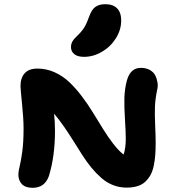

<svg xmlns="http://www.w3.org/2000/svg" viewBox="-20 -941 848 919"><path d="M381.8 -668.9Q352.1 -668.9 335.9 -681.6Q319.8 -694.3 319.8 -715.8Q319.8 -731.4 327.6 -744.1Q335.4 -756.8 353 -772.9Q373.5 -793 384.8 -812Q396 -831.1 407.2 -862.8Q418.9 -895.5 436.8 -908.2Q454.6 -920.9 483.9 -920.9Q521 -920.9 540.5 -901.1Q560.1 -881.3 560.1 -842.8Q560.1 -797.9 534.4 -757.3Q508.8 -716.8 467.5 -692.9Q426.3 -668.9 381.8 -668.9ZM136.2 -42Q101.6 -42 84.7 -59.8Q67.9 -77.6 67.9 -106Q67.9 -120.6 74 -144.5Q80.1 -168.5 86.4 -213.9Q92.8 -259.3 92.8 -326.2Q92.8 -372.1 85.4 -444.8Q78.1 -517.6 78.1 -528.8Q78.1 -567.9 98.1 -590.3Q118.2 -612.8 159.2 -612.8Q202.1 -612.8 241.7 -595Q281.2 -577.1 312.5 -547.1Q343.8 -517.1 371.8 -480Q399.9 -442.9 425.3 -401.6Q450.7 -360.4 473.6 -323.2Q496.6 -286.1 522.2 -252.7Q547.9 -219.2 571.8 -201.2Q582 -232.9 582 -276.9Q582 -310.1 578.1 -370.1Q574.2 -430.2 575.4 -472.7Q576.7 -515.1 586.9 -554.2Q603.5 -616.2 653.8 -616.2Q679.2 -616.2 697.3 -606Q715.3 -595.7 723.1 -580.1Q731 -564.5 733.9 -545.7Q736.8 -526.9 731.9 -509.8Q723.1 -466.8 721.7 -430.9Q720.2 -395 722.7 -341.3Q725.1 -287.6 725.1 -257.8Q725.1 -224.1 723.1 -198.5Q721.2 -172.9 715.8 -147.2Q710.4 -121.6 700.4 -103.5Q690.4 -85.4 675.5 -71.3Q660.6 -57.1 637.9 -50Q615.2 -43 585.9 -43Q551.8 -43 521.2 -54.9Q490.7 -66.9 465.6 -88.9Q440.4 -110.8 418.2 -137.7Q396 -164.6 374 -198.7Q352.1 -232.9 332.3 -264.9Q312.5 -296.9 287.4 -333.3Q262.2 -369.6 238.8 -397Q243.2 -356.9 243.2 -314.9Q243.2 -192.4 213.9 -98.1Q193.8 -42 136.2 -42Z"/></svg>

Font: Shantell Sans Irregular
Style: Bold
Weight: 700
Designer: Stephen Nixon, Anya Danilova, Shantell Martin
Foundry: Arrow Type
Version: Version 1.006;[9816181b4]